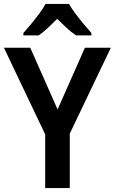

<svg xmlns="http://www.w3.org/2000/svg" viewBox="-20 -957 584 977"><path d="M273 -400 412 -714H544L335 -277V0H210V-273L0 -714H134ZM331 -937Q344 -914 364 -887.5Q384 -861 405.5 -835Q427 -809 445 -789V-777H367Q343 -793 319.5 -814.5Q296 -836 271 -861Q246 -836 223 -814.5Q200 -793 177 -777H99V-789Q117 -809 138.5 -835Q160 -861 180 -888Q200 -915 212 -937Z"/></svg>

Font: Noto Sans Georgian SemiCondensed SemiBold
Style: Regular
Weight: 600
Width: 4
Designer: Monotype Design Team, Akaki Razmadze
Foundry: Google LLC
Version: Version 2.005; ttfautohint (v1.8.4.7-5d5b)